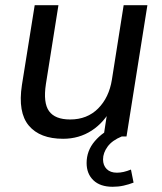

<svg xmlns="http://www.w3.org/2000/svg" viewBox="-20 -523 622 736"><path d="M222 9Q133 9 90.5 -41.5Q48 -92 64 -197L113 -503H204L156 -201Q145 -129 168 -97Q191 -65 249 -65Q314 -65 356 -107Q398 -149 409 -218L454 -503H545L465 0H377L394 -111H409Q380 -54 331.5 -22.5Q283 9 222 9ZM412 193Q364 193 338 168Q312 143 312 102Q312 55 343 18.5Q374 -18 421 -37L447 0Q410 15 392.5 39Q375 63 375 88Q375 111 389 125Q403 139 428 139Q441 139 454 136Q467 133 482 127L492 177Q474 184 454 188.5Q434 193 412 193Z"/></svg>

Font: Mulish ExtraLight Medium
Style: Italic
Weight: 500
Italic angle: -9°
Version: Version 3.603